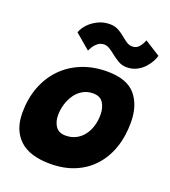

<svg xmlns="http://www.w3.org/2000/svg" viewBox="-140 -862 864 975"><g transform="rotate(20 292.5 -375.0)"><path d="M242.5 10Q131.5 10 76.8 -41.5Q22 -93 22 -185.5Q22 -262.5 46 -325.8Q70 -389 114.5 -434.8Q159 -480.5 220.5 -505.2Q282 -530 356.5 -530Q463 -530 510 -475Q557 -420 557 -326.5Q557 -251 535.5 -189.2Q514 -127.5 473 -82.8Q432 -38 374 -14Q316 10 242.5 10ZM266.5 -151.5Q299 -151.5 323.5 -164.5Q348 -177.5 364.8 -199.8Q381.5 -222 390 -250.8Q398.5 -279.5 398.5 -311.5Q398.5 -348.5 382 -374.8Q365.5 -401 327 -401Q296.5 -401 272.2 -387.2Q248 -373.5 231.2 -349.8Q214.5 -326 205.5 -296.5Q196.5 -267 196.5 -236Q196.5 -199.5 213.8 -175.5Q231 -151.5 266.5 -151.5ZM145.5 -665Q153.5 -689 174.2 -710.8Q195 -732.5 224 -746.5Q253 -760.5 286.5 -760.5Q315 -760.5 335.5 -748.5Q356 -736.5 372.5 -722.5Q386.5 -710.5 400.5 -701.5Q414.5 -692.5 431 -692.5Q453.5 -692.5 467.5 -709.8Q481.5 -727 488.5 -746.5L572.5 -693.5Q570 -681 560.2 -662.8Q550.5 -644.5 534 -626.2Q517.5 -608 493.8 -595.8Q470 -583.5 439.5 -583.5Q414 -583.5 392.5 -596.5Q371 -609.5 353 -624Q338 -636.5 323.5 -645Q309 -653.5 295 -653.5Q276 -653.5 262 -643Q248 -632.5 239.5 -618.8Q231 -605 227 -596Z"/></g></svg>

Font: Grandstander Thin ExtraBold
Style: Italic
Weight: 800
Italic angle: -15°
Version: Version 1.200